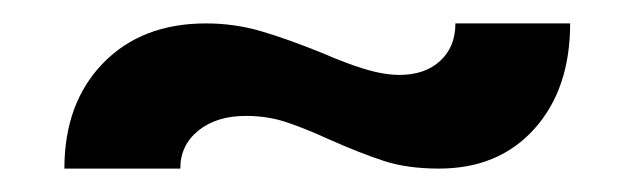

<svg xmlns="http://www.w3.org/2000/svg" viewBox="-20 -366 542 164"><path d="M156 -346Q180 -346 202.5 -339.5Q225 -333 257 -320Q261 -318 275.5 -312.5Q290 -307 301 -304.5Q312 -302 321 -302Q343 -302 356 -314Q369 -326 369 -346H467Q467 -290 436.5 -256Q406 -222 355 -222Q328 -222 308 -228.5Q288 -235 261 -247Q239 -257 223.5 -262Q208 -267 190 -267Q165 -267 149.5 -254.5Q134 -242 134 -222H35Q35 -278 68 -312Q101 -346 156 -346Z"/></svg>

Font: Non Bureau Medium
Style: Regular
Weight: 500
Designer: Jona Saucedo
Foundry: Non Foundry
Version: Version 1.000; ttfautohint (v1.8.4)